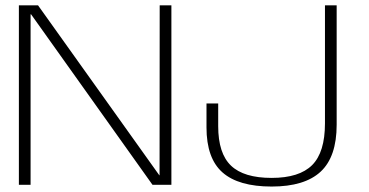

<svg xmlns="http://www.w3.org/2000/svg" viewBox="-20 -695 1386 722"><path d="M51 0H95V-641H97L553.5 0H624.5V-675H580.5L580 -36H579L123 -675H51ZM1001.5 6.5Q1125.5 6.5 1185.8 -49.5Q1246 -105.5 1246 -226V-675H1202V-231Q1202 -122.5 1153.8 -74.2Q1105.5 -26 1001.5 -26Q897 -26 848.8 -72Q800.5 -118 800.5 -220.5V-306H756.5V-216Q756.5 -99.5 816.8 -46.5Q877 6.5 1001.5 6.5Z"/></svg>

Font: Anybody SemiExpanded ExtraLight
Style: Regular
Weight: 250
Width: 6
Version: Version 1.113;gftools[0.9.25]